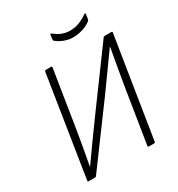

<svg xmlns="http://www.w3.org/2000/svg" viewBox="-191 -942 991 1067"><g transform="rotate(-30 305.0 -408.5)"><path d="M65 0Q59 0 60 -7L161 -649Q163 -655 169 -655H202Q209 -655 208 -649L153 -302Q144 -246 133.5 -186Q123 -126 112 -68H114Q153 -123 194.5 -181.5Q236 -240 281 -301L537 -650Q539 -653 541.5 -654Q544 -655 548 -655H588Q597 -655 595 -649L493 -7Q492 0 486 0H452Q445 0 446 -7L502 -358Q511 -414 521.5 -472Q532 -530 542 -587H540Q515 -552 487 -513Q459 -474 431 -435Q403 -396 377 -360L116 -6Q114 -3 112 -1.5Q110 0 107 0ZM391 -735Q364 -735 336 -745.5Q308 -756 288 -773Q284 -777 285 -786L288 -810Q289 -815 292 -815.5Q295 -816 299 -813Q320 -795 344.5 -785.5Q369 -776 395 -776Q424 -776 451.5 -785.5Q479 -795 508 -816Q512 -818 515 -817Q518 -816 517 -812L512 -782Q511 -778 510 -776Q509 -774 507 -772Q483 -754 453 -744.5Q423 -735 391 -735Z"/></g></svg>

Font: Sofia Sans Semi Condensed Light
Style: Italic
Weight: 300
Italic angle: -9°
Version: Version 4.100